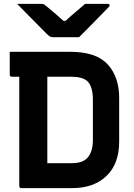

<svg xmlns="http://www.w3.org/2000/svg" viewBox="-20 -966 690 986"><path d="M592 -239Q592 -125 527 -62.5Q462 0 351 0H90Q79 0 79 -11V-572H41Q30 -572 30 -583V-700H340Q474 -700 533 -635.5Q592 -571 592 -462ZM223 -128H348Q408 -128 432.5 -159.5Q457 -191 457 -247V-453Q457 -521 429 -549Q403 -572 346 -572H223ZM386 -775H250Q243 -775 237.5 -778Q232 -781 218 -794Q208 -805 182.5 -830Q157 -855 126.5 -886.5Q96 -918 68 -946H188Q199 -946 203.5 -944.5Q208 -943 216 -936Q229 -926 251 -907Q273 -888 306 -859H317Q347 -887 372 -907.5Q397 -928 417 -946H532Q543 -946 543 -939Q543 -935 539.5 -931Q536 -927 522 -913Q505 -896 480 -870Q455 -844 429.5 -818.5Q404 -793 386 -775Z"/></svg>

Font: Recursive Sn Lnr St
Style: Bold
Weight: 700
Version: Version 1.079;hotconv 1.0.112;makeotfexe 2.5.65598; ttfautoh